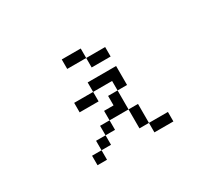

<svg xmlns="http://www.w3.org/2000/svg" viewBox="-117 -735 1233 1096"><g transform="rotate(-30 500.0 -187.5)"><path d="M750 125V62.5H625V125ZM625 -375V-437.5H500V-375ZM312.5 62.5H250V125H312.5ZM312.5 62.5H375V0H312.5ZM625 62.5Q625 62.5 625 -62.5H562.5Q562.5 -62.5 562.5 62.5ZM375 0H437.5V-62.5H375ZM437.5 -62.5H562.5Q562.5 -62.5 562.5 -187.5H500V-125H437.5ZM562.5 -187.5H625Q625 -187.5 625 -312.5H437.5V-250H312.5V-187.5H437.5V-250H562.5ZM500 -437.5V-500H375V-437.5Z"/></g></svg>

Font: CalcUnifontExMono
Style: Regular
Weight: 500
Version: Version 15.0.06